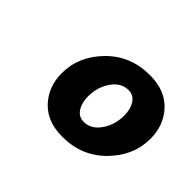

<svg xmlns="http://www.w3.org/2000/svg" viewBox="-77 -851 538 538"><g transform="rotate(45 192.5 -582.0)"><path d="M206 -434Q146 -434 112.5 -470Q79 -506 79 -559Q79 -626 130 -678Q181 -730 258 -730Q318 -730 351.5 -694Q385 -658 385 -605Q385 -538 334 -486Q283 -434 206 -434ZM245 -658Q216 -658 196.5 -630Q177 -602 177 -565Q177 -540 188 -523Q199 -506 219 -506Q248 -506 267.5 -534Q287 -562 287 -599Q287 -624 276 -641Q265 -658 245 -658Z"/></g></svg>

Font: Cabin
Style: SemiBold Italic
Weight: 600
Designer: Pablo Impallari
Foundry: Pablo Impallari. www.impallari.com Igino Marini. www.ikern.com
Version: Version 1.005